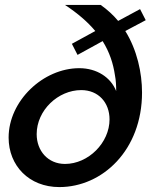

<svg xmlns="http://www.w3.org/2000/svg" viewBox="-20 -750 627 780"><path d="M572 -668 549 -713 460 -665C440 -689 416 -711 389 -730H244C297 -695 337 -660 367 -624L272 -572L295 -527L397 -583C425 -538 440 -492 447 -444C451 -424 452 -402 452 -380C430 -436 373 -473 302 -473C156 -473 15 -341 15 -191C15 -77 98 10 221 10C396 10 557 -140 557 -374C557 -454 537 -547 489 -624ZM244 -84C175 -84 129 -137 129 -205C129 -302 216 -384 310 -384C380 -384 425 -333 425 -265C425 -170 339 -84 244 -84Z"/></svg>

Font: FIGSv2-sans-serif SmBold Italic
Style: Regular
Weight: 600
Italic angle: -12°
Designer: Matt McInerney, Pablo Impallari, Rodrigo Fuenzalida
Foundry: Matt McInerney, Pablo Impallari, Rodrigo Fuenzalida
Version: Version 4.020;hotconv 1.0.109;makeotfexe 2.5.65596